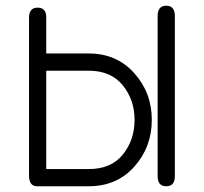

<svg xmlns="http://www.w3.org/2000/svg" viewBox="-20 -648 717 675"><path d="M292 -460Q390.6 -460 452.1 -390.6Q513.7 -322.3 513.7 -226.6Q513.7 -130.9 452.1 -62Q390.6 6.8 292 6.8H110.4Q82 6.8 82 -31.2V-585.9Q82 -621.1 112.3 -621.1Q142.6 -621.1 142.6 -586.9V-460ZM292 -399.4H142.6V-53.7H292Q371.1 -53.7 412.1 -105Q453.1 -156.2 453.1 -226.6Q453.1 -296.9 411.6 -348.1Q370.1 -399.4 292 -399.4ZM594.7 -28.3Q594.7 6.8 564.5 6.8Q534.2 6.8 534.2 -28.3V-591.8Q534.2 -627.9 564.5 -627.9Q594.7 -627.9 594.7 -591.8Z"/></svg>

Font: Jura
Style: Medium
Weight: 500
Version: Version 2.6.1